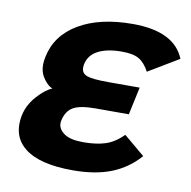

<svg xmlns="http://www.w3.org/2000/svg" viewBox="-67 -597 681 683"><g transform="rotate(10 273.5 -256.0)"><path d="M238.3 19Q118.7 19 64.5 -23.9Q23.4 -56.2 23.4 -109.9Q23.4 -168.5 64 -213.4Q92.8 -245.6 117.2 -254.9Q96.7 -263.2 80.1 -291Q69.8 -308.6 69.8 -332.5Q69.8 -346.2 73.2 -361.8Q89.8 -441.9 165.5 -486.3Q241.2 -530.8 359.9 -530.8Q509.8 -530.8 547.4 -438L437.5 -372.1Q421.9 -401.9 400.6 -414.6Q379.4 -427.2 338.9 -427.2Q285.6 -427.2 253.2 -410.6Q220.7 -394 213.4 -360.8Q211.9 -353.5 211.9 -347.2Q211.9 -326.7 232.2 -319.3Q252.4 -312 308.6 -312H422.4L400.9 -211.9H281.7Q224.1 -211.9 200 -197.5Q175.8 -183.1 168.5 -149.9Q167 -144 167 -138.2Q167 -117.2 189 -101.6Q210.9 -85.9 258.3 -85.9Q304.2 -85.9 337.4 -96.4Q370.6 -106.9 401.4 -137.7L477.1 -74.2Q435.5 -26.9 377.9 -3.9Q320.3 19 238.3 19Z"/></g></svg>

Font: Cadman
Style: Bold Italic
Weight: 700
Italic angle: -12°
Designer: Paul James MIller
Foundry: High-Logic / Made with FontCreator
Version: Version 2.114;March 28, 2021;FontCreator 13.0.0.2683 64-bit